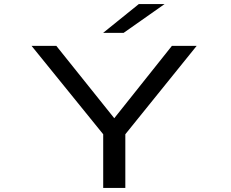

<svg xmlns="http://www.w3.org/2000/svg" viewBox="-20 -926 1140 946"><path d="M488.5 0V-264.5L135.5 -700H257.5L543 -343.5L827 -700H949L597.5 -264.5V0ZM589 -764H488L664 -906H791Z"/></svg>

Font: Trispace Expanded
Style: Regular
Weight: 400
Width: 7
Designer: Tyler Finck
Foundry: Etcetera Type Company
Version: Version 1.210; ttfautohint (v1.8.3)